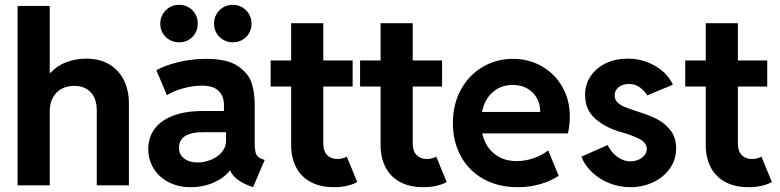

<svg xmlns="http://www.w3.org/2000/svg" viewBox="-20 -777 3269 805"><path d="M53.7 -752H188.5V-471.7H192.4Q217.3 -500.5 256.3 -515.6Q295.4 -530.8 340.8 -531.2Q399.4 -531.2 439.9 -506.1Q480.5 -481 500.7 -438Q521 -395 520.5 -340.8V0H385.7V-311.5Q386.2 -362.8 360.6 -389.9Q335 -417 291 -417Q261.7 -417 238.8 -404.8Q215.8 -392.6 202.1 -368.7Q188.5 -344.7 188.5 -310.5V0H53.7Z M601.6 -152.3Q601.6 -199.7 627.4 -235.6Q653.3 -271.5 704.6 -291.5Q755.9 -311.5 829.1 -311.5H918.9V-336.9Q918.9 -373.5 896.7 -395.8Q874.5 -418 826.2 -418Q789.1 -418 747.6 -406.5Q706.1 -395 679.7 -377.9L635.7 -482.4Q668.9 -502 726.1 -516.1Q783.2 -530.3 844.7 -530.3Q932.6 -530.3 977.5 -499.8Q1022.5 -469.2 1035.2 -428.5Q1047.9 -387.7 1047.9 -338.9V-175.8Q1047.9 -145 1054.2 -130.6Q1060.5 -116.2 1078.1 -110.4L1089.8 -106.4L1041 7.8L1025.4 2Q961.9 -22 944.8 -62.5H943.8Q921.9 -32.2 877.2 -12.2Q832.5 7.8 779.3 7.8Q727.5 7.8 687 -13.2Q646.5 -34.2 624 -70.8Q601.6 -107.4 601.6 -152.3ZM809.6 -95.7Q833.5 -95.7 861.1 -105.7Q888.7 -115.7 908.2 -137Q927.7 -158.2 927.7 -189.5V-222.7H830.1Q782.2 -222.7 756.3 -206.5Q730.5 -190.4 730.5 -158.2Q730.5 -128.9 752.2 -112.3Q773.9 -95.7 809.6 -95.7ZM877.4 -677.7Q877.4 -699.7 887.7 -717.8Q897.9 -735.8 916 -746.3Q934.1 -756.8 955.6 -756.8Q977.5 -756.8 995.6 -746.3Q1013.7 -735.8 1024.2 -717.8Q1034.7 -699.7 1034.7 -677.7Q1034.7 -656.2 1024.4 -638.2Q1014.2 -620.1 996.1 -609.9Q978 -599.6 956.5 -599.6Q934.6 -599.6 916.5 -609.9Q898.4 -620.1 887.9 -637.9Q877.4 -655.8 877.4 -677.7ZM651.9 -677.7Q651.9 -699.7 662.4 -717.8Q672.9 -735.8 690.9 -746.3Q709 -756.8 731 -756.8Q752.4 -756.8 770.5 -746.6Q788.6 -736.3 798.8 -718.3Q809.1 -700.2 809.1 -678.7Q809.1 -656.2 798.8 -638.2Q788.6 -620.1 770.8 -609.6Q752.9 -599.1 731 -599.6Q709 -599.6 690.9 -609.9Q672.9 -620.1 662.4 -637.9Q651.9 -655.8 651.9 -677.7Z M1200.7 -168.9V-414.1H1114.7V-523.4H1200.7V-679.7H1335.4V-523.4H1458.5V-414.1H1335.4V-176.8Q1335.4 -143.1 1351.8 -126.7Q1368.2 -110.4 1394 -110.4Q1416 -110.4 1434.1 -120.1L1478 -13.7Q1438 7.8 1380.4 7.8Q1322.3 7.8 1281.7 -14.4Q1241.2 -36.6 1220.9 -76.7Q1200.7 -116.7 1200.7 -168.9Z M1575.7 -168.9V-414.1H1489.7V-523.4H1575.7V-679.7H1710.4V-523.4H1833.5V-414.1H1710.4V-176.8Q1710.4 -143.1 1726.8 -126.7Q1743.2 -110.4 1769 -110.4Q1791 -110.4 1809.1 -120.1L1853 -13.7Q1813 7.8 1755.4 7.8Q1697.3 7.8 1656.7 -14.4Q1616.2 -36.6 1595.9 -76.7Q1575.7 -116.7 1575.7 -168.9Z M1878.9 -260.7Q1878.9 -340.8 1912.8 -402.1Q1946.8 -463.4 2004.4 -496.8Q2062 -530.3 2130.9 -530.3Q2195.8 -530.3 2250.2 -500Q2304.7 -469.7 2336.9 -414.3Q2369.1 -358.9 2369.1 -287.1Q2369.1 -270.5 2367.4 -255.1Q2365.7 -239.7 2361.3 -217.8H2002Q2013.7 -164.1 2051.8 -132.8Q2089.8 -101.6 2146.5 -101.6Q2183.6 -101.6 2218.8 -114.3Q2253.9 -127 2278.3 -146.5L2322.3 -40Q2290.5 -18.1 2245.6 -5.1Q2200.7 7.8 2150.4 7.8Q2068.8 7.8 2007.3 -26.4Q1945.8 -60.5 1912.4 -121.6Q1878.9 -182.6 1878.9 -260.7ZM2245.1 -307.6Q2245.1 -340.8 2230.5 -366.5Q2215.8 -392.1 2189.9 -406.5Q2164.1 -420.9 2130.9 -420.9Q2080.1 -420.9 2045.7 -390.4Q2011.2 -359.9 2001 -307.6Z M2417.5 -120.1 2527.8 -168.9Q2540.5 -140.6 2566.7 -120.6Q2592.8 -100.6 2623.5 -100.6Q2642.6 -100.6 2658.2 -107.9Q2673.8 -115.2 2682.9 -127.2Q2691.9 -139.2 2691.9 -152.3Q2691.9 -177.7 2663.3 -193.1Q2634.8 -208.5 2589.4 -221.7L2575.7 -225.6Q2513.7 -244.6 2473.4 -281.5Q2433.1 -318.4 2433.1 -378.9Q2433.1 -423.3 2456.5 -458Q2480 -492.7 2520.8 -512Q2561.5 -531.2 2611.8 -531.2Q2655.3 -531.2 2693.1 -516.8Q2731 -502.4 2759 -477.8Q2787.1 -453.1 2801.3 -421.9L2693.8 -377Q2682.1 -396 2663.1 -410.4Q2644 -424.8 2616.7 -424.8Q2590.8 -424.8 2574 -411.6Q2557.1 -398.4 2557.1 -377Q2557.1 -358.9 2569.3 -347.2Q2581.5 -335.4 2600.6 -327.9Q2619.6 -320.3 2661.6 -306.6Q2702.1 -293.9 2733.9 -278.1Q2765.6 -262.2 2790.3 -231.7Q2814.9 -201.2 2814.9 -155.3Q2814.9 -108.4 2789.1 -71.3Q2763.2 -34.2 2719.2 -13.2Q2675.3 7.8 2623.5 7.8Q2576.7 7.8 2534.7 -9Q2492.7 -25.9 2461.9 -55.2Q2431.2 -84.5 2417.5 -120.1Z M2939 -168.9V-414.1H2853V-523.4H2939V-679.7H3073.7V-523.4H3196.8V-414.1H3073.7V-176.8Q3073.7 -143.1 3090.1 -126.7Q3106.4 -110.4 3132.3 -110.4Q3154.3 -110.4 3172.4 -120.1L3216.3 -13.7Q3176.3 7.8 3118.7 7.8Q3060.5 7.8 3020 -14.4Q2979.5 -36.6 2959.2 -76.7Q2939 -116.7 2939 -168.9Z"/></svg>

Font: Reddit Sans Vanilla
Style: Bold
Weight: 700
Designer: Stephen Hutchings
Foundry: Reddit
Version: Version 1.013